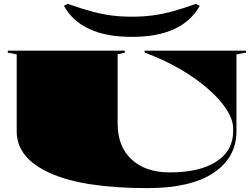

<svg xmlns="http://www.w3.org/2000/svg" viewBox="-20 -969 1297 989"><path d="M739 0Q411 0 238.5 -77Q66 -154 66 -293V-689L20 -698V-708H623V-698L586 -689V-332Q586 -214 658 -147.5Q730 -81 854 -81Q1009 -81 1095 -137Q1181 -193 1181 -293V-306Q1181 -353 1146 -406.5Q1111 -460 1048.5 -514Q986 -568 903.5 -615.5Q821 -663 725 -698V-708H1247V-698L1198 -689V-293Q1198 -158 1080.5 -79Q963 0 739 0ZM659 -779Q529 -779 441.5 -819Q354 -859 309 -939L329 -949Q397 -925 450.5 -910.5Q504 -896 553.5 -889.5Q603 -883 659 -883Q716 -883 765.5 -889.5Q815 -896 868.5 -910.5Q922 -925 989 -949L1009 -939Q964 -859 877 -819Q790 -779 659 -779Z"/></svg>

Font: Kalnia Expanded
Style: Bold
Weight: 700
Width: 7
Designer: Frida Medrano
Foundry: Frida Medrano
Version: Version 1.105